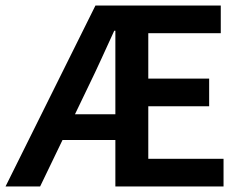

<svg xmlns="http://www.w3.org/2000/svg" viewBox="-24 -674 879 694"><path d="M297 -365C328 -428 358 -496 389 -563H393V-261H247ZM-4 0H121L202 -168H393V0H784V-100H512V-290H732V-390H512V-554H774V-654H321Z"/></svg>

Font: Source Sans Pro Semibold
Style: Regular
Weight: 600
Designer: Paul D. Hunt
Foundry: Adobe Systems Incorporated
Version: Version 3.006;hotconv 1.0.111;makeotfexe 2.5.65597